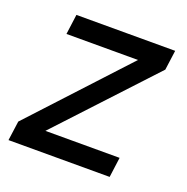

<svg xmlns="http://www.w3.org/2000/svg" viewBox="-96 -586 658 676"><g transform="rotate(20 232.5 -248.0)"><path d="M5 0 15 -73 337 -421H69L79 -496H449L439 -422L116 -75H394L384 0Z"/></g></svg>

Font: Host Grotesk
Style: Italic
Weight: 400
Italic angle: -8°
Designer: Doğukan Karapınar based on Poppins by Indian Type Foundry, Jonny Pinhorn
Foundry: Element Type
Version: Version 1.001; ttfautohint (v1.8.4.7-5d5b)